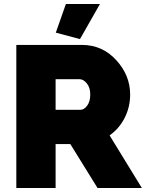

<svg xmlns="http://www.w3.org/2000/svg" viewBox="-20 -933 726 953"><path d="M256 0H61V-710H387Q488 -710 557 -634.5Q626 -559 626 -464Q626 -402 599 -348.5Q572 -295 524 -261L684 0H464L329 -218H256ZM256 -540V-388H379Q398 -388 413 -409Q428 -430 428 -464Q428 -498 411 -519Q394 -540 374 -540ZM476 -913 377 -739 257 -771 307 -913Z"/></svg>

Font: Raleway
Style: Heavy
Weight: 900
Designer: Matt McInerney, Pablo Impallari, Rodrigo Fuenzalida
Foundry: Matt McInerney, Pablo Impallari, Rodrigo Fuenzalida
Version: Version 2.001